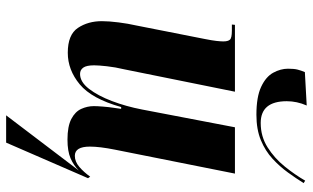

<svg xmlns="http://www.w3.org/2000/svg" viewBox="-217 -593 1020 626"><g transform="rotate(90 293.0 -280.0)"><path d="M354 -606Q296 -606 263 -621.5Q230 -637 217 -661Q204 -685 204 -709Q204 -729 207 -740.5Q210 -752 215 -764L324 -770Q310 -738 310 -705Q310 -620 381 -620Q425 -620 460.5 -642.5Q496 -665 523 -698.5Q550 -732 569 -765L577 -760Q562 -736 542.5 -709Q523 -682 497.5 -658.5Q472 -635 437 -620.5Q402 -606 354 -606ZM536 -27Q519 -10 496 0Q473 10 435 10Q392 10 368 -2.5Q344 -15 335 -35Q326 -55 326 -76Q326 -87 327.5 -105.5Q329 -124 331.5 -141Q334 -158 335 -165H329Q302 -69 255 -30Q208 9 152 9Q93 9 71 -24Q49 -57 49 -102Q49 -125 53 -156.5Q57 -188 63 -214L107 -437Q112 -462 113.5 -476Q115 -490 115 -498Q115 -513 109.5 -519.5Q104 -526 80 -526H60L61 -536H279L206 -175Q199 -146 196 -118.5Q193 -91 193 -77Q193 -52 200.5 -41.5Q208 -31 221 -31Q247 -31 269.5 -60Q292 -89 309.5 -135Q327 -181 337 -233L395 -536H546L468 -145Q458 -95 458 -63Q458 -14 488 -14Q507 -14 524 -28.5Q541 -43 556 -64L561 -57L445 210H356Z"/></g></svg>

Font: Noto Serif Display ExtraCondensed ExtraBold
Style: Italic
Weight: 800
Width: 2
Italic angle: -12°
Designer: Monotype Design Team
Foundry: Monotype Imaging Inc.
Version: Version 2.009